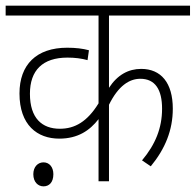

<svg xmlns="http://www.w3.org/2000/svg" viewBox="-20 -642 693 680"><path d="M653 -587V-622H0V-587H329V-276C289 -211 245 -186 192 -186C129 -186 86 -223 86 -310C86 -393 131 -438 219 -438C245 -438 269 -435 290 -429L295 -464C273 -470 248 -473 218 -473C109 -473 49 -413 49 -311C49 -199 112 -151 190 -151C256 -151 298 -180 329 -220V0H366V-271C399 -338 438 -363 477 -363C530 -363 554 -324 554 -257C554 -188 530 -130 483 -74L514 -53C565 -115 592 -181 592 -257C592 -349 550 -398 480 -398C435 -398 396 -377 366 -331V-587ZM98 -25C98 3 115 18 134 18C154 18 169 4 169 -25C169 -50 155 -67 134 -67C114 -67 98 -51 98 -25Z"/></svg>

Font: Noto Sans Devanagari SemiCondensed ExtraLight
Style: Regular
Weight: 200
Width: 4
Designer: Jelle Bosma - Monotype Design Team
Foundry: Monotype Imaging Inc.
Version: Version 2.004